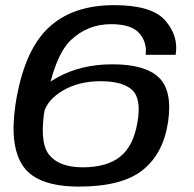

<svg xmlns="http://www.w3.org/2000/svg" viewBox="-20 -700 735 727"><path d="M279.5 6.5Q441.5 6.5 520 -55.8Q598.5 -118 616.5 -239Q633.5 -356.5 581.5 -406.5Q529.5 -456.5 405.5 -456.5Q287.5 -456.5 198.2 -407.2Q109 -358 95.5 -301L146 -272.5Q159 -322.5 218.8 -357.5Q278.5 -392.5 361 -392.5Q444.5 -392.5 480.5 -359.2Q516.5 -326 500 -234.5Q484.5 -145.5 434 -106Q383.5 -66.5 293.5 -66.5Q203 -66.5 165.2 -115Q127.5 -163.5 151 -297Q184 -487 248 -547.8Q312 -608.5 400 -608.5Q478 -608.5 507.8 -573.8Q537.5 -539 531.5 -492.5H645Q657 -562.5 606.5 -621.5Q556 -680.5 412.5 -680.5Q251 -680.5 160 -591.5Q69 -502.5 38.5 -303.5Q15 -144.5 68.8 -69Q122.5 6.5 279.5 6.5Z"/></svg>

Font: Anybody Expanded
Style: Italic
Weight: 400
Width: 7
Italic angle: -10°
Version: Version 1.113;gftools[0.9.25]